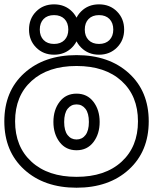

<svg xmlns="http://www.w3.org/2000/svg" viewBox="-40 -835 708 888"><path d="M72 -50.8Q-20 -134.8 -20 -273.9Q-20 -413.1 72 -496.6Q164.1 -580.1 314 -580.1Q463.9 -580.1 555.9 -496.6Q647.9 -413.1 647.9 -273.9Q647.9 -134.8 555.9 -50.8Q463.9 33.2 314 33.2Q164.1 33.2 72 -50.8ZM106 -460.7Q29.8 -391.6 29.8 -273.9Q29.8 -156.2 106 -86.7Q182.1 -17.1 314 -17.1Q445.8 -17.1 522 -86.7Q598.1 -156.2 598.1 -273.9Q598.1 -391.6 522 -460.7Q445.8 -529.8 314 -529.8Q182.1 -529.8 106 -460.7ZM94.2 -698.2Q94.2 -748.5 127 -781.7Q159.7 -814.9 210 -814.9Q260.3 -814.9 293.2 -781.7Q326.2 -748.5 326.2 -698.2Q326.2 -648.4 293 -615.2Q259.8 -582 210 -582Q160.2 -582 127.2 -615.2Q94.2 -648.4 94.2 -698.2ZM144 -698.2Q144 -668 161.6 -649.9Q179.2 -631.8 210 -631.8Q240.7 -631.8 258.3 -649.9Q275.9 -668 275.9 -698.2Q275.9 -729 258.3 -747.1Q240.7 -765.1 210 -765.1Q179.2 -765.1 161.6 -747.1Q144 -729 144 -698.2ZM235.8 -177.7Q207 -215.3 207 -271Q207 -326.7 235.8 -364.3Q264.6 -401.9 314 -401.9Q363.3 -401.9 392.1 -364.3Q420.9 -326.7 420.9 -271Q420.9 -215.3 392.1 -177.7Q363.3 -140.1 314 -140.1Q264.6 -140.1 235.8 -177.7ZM272.7 -331.8Q256.8 -311.5 256.8 -271Q256.8 -230.5 272.7 -210.2Q288.6 -189.9 314 -189.9Q339.4 -189.9 355.2 -210.2Q371.1 -230.5 371.1 -271Q371.1 -311.5 355.2 -331.8Q339.4 -352.1 314 -352.1Q288.6 -352.1 272.7 -331.8ZM301.8 -698.2Q301.8 -748.5 334.7 -781.7Q367.7 -814.9 418 -814.9Q468.3 -814.9 501.2 -781.7Q534.2 -748.5 534.2 -698.2Q534.2 -648.4 501 -615.2Q467.8 -582 418 -582Q368.2 -582 335 -615.2Q301.8 -648.4 301.8 -698.2ZM352.1 -698.2Q352.1 -668 369.6 -649.9Q387.2 -631.8 418 -631.8Q448.7 -631.8 466.3 -649.9Q483.9 -668 483.9 -698.2Q483.9 -729 466.3 -747.1Q448.7 -765.1 418 -765.1Q387.2 -765.1 369.6 -747.1Q352.1 -729 352.1 -698.2Z"/></svg>

Font: Trueno Black Outline
Style: Regular
Weight: 900
Width: 6
Designer: Julieta Ulanovsky
Foundry: Julieta Ulanovsky
Version: Version 3.001b | FøM Fix